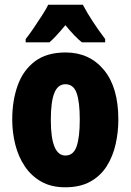

<svg xmlns="http://www.w3.org/2000/svg" viewBox="-20 -786 556 816"><path d="M483 -278Q483 -225 471.5 -173.5Q460 -122 434 -80.5Q408 -39 364.5 -14.5Q321 10 257 10Q198 10 155.5 -14Q113 -38 85.5 -79Q58 -120 45 -171.5Q32 -223 32 -278Q32 -358 55 -422.5Q78 -487 128 -525Q178 -563 259 -563Q360 -563 421.5 -489Q483 -415 483 -278ZM196 -276Q196 -125 258 -125Q292 -125 305.5 -163.5Q319 -202 319 -278Q319 -354 305.5 -391Q292 -428 258 -428Q226 -428 211 -391Q196 -354 196 -276ZM332 -766Q366 -701 427 -620V-606H328Q298 -630 258 -679Q214 -626 190 -606H89V-620Q103 -637 122 -665Q141 -693 159 -721Q177 -749 185 -766Z"/></svg>

Font: Noto Sans Gurmukhi UI ExtraCondensed Black
Style: Regular
Weight: 900
Width: 2
Designer: Jelle Bosma - Monotype Design Team
Foundry: Monotype Imaging Inc.
Version: Version 2.004; ttfautohint (v1.8.4.7-5d5b)